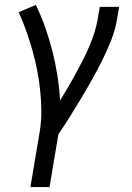

<svg xmlns="http://www.w3.org/2000/svg" viewBox="-20 -548 540 783"><path d="M104 215 142 -11Q149 -55 148.5 -97.5Q148 -140 143.5 -182Q139 -224 131 -264.5Q123 -305 111.5 -345Q100 -385 86.5 -423.5Q73 -462 56 -498L126 -528Q148 -483 164.5 -436Q181 -389 193.5 -340Q206 -291 214 -240.5Q222 -190 225 -138Q241 -164 256.5 -190.5Q272 -217 287 -244.5Q302 -272 316 -299Q330 -326 342 -354Q354 -382 363.5 -410.5Q373 -439 378 -468L387 -520H466L457 -468Q450 -426 434 -385.5Q418 -345 398.5 -305.5Q379 -266 357.5 -227.5Q336 -189 313 -150.5Q290 -112 266.5 -74.5Q243 -37 218 0L182 215Z"/></svg>

Font: Iosevka Term Oblique
Style: Regular
Weight: 400
Italic angle: -9°
Monospace: yes
Designer: Belleve Invis
Foundry: Belleve Invis
Version: Version 31.4.0